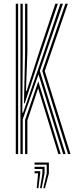

<svg xmlns="http://www.w3.org/2000/svg" viewBox="-20 -820 401 1022"><path d="M88.8 0V-800H101V-528L98.8 -220H103L208 -524.8L301.2 -800H315L192 -442.2L329.2 0H316.2L185 -424L101 -185V0ZM113.5 0V-181.2L183.8 -387L303.2 0H290.5L182.8 -350L125.8 -178.8V0ZM64 0V-800H76.5V0ZM342.2 0 205 -442 328 -800H341.2L218.2 -441.8L355.2 0ZM107.5 -269.8 113.5 -535.5V-800H125.8V-544.8L118.2 -335.8H121.8L189.5 -546L274.5 -800H288L199 -536.2L111.5 -269.8ZM210.5 181.8 228.8 102.8V56.5H164V45H240.2V102.8L219.2 181.8ZM175.5 181.8 182.8 102.8H164V91.2H194.2V102.8L184.2 181.8ZM193 181.8 205.8 102.8V79.5H164V68H217.2V102.8L201.8 181.8Z"/></svg>

Font: Big Shoulders Inline Text Thin Light
Style: Regular
Weight: 300
Version: Version 2.002